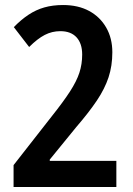

<svg xmlns="http://www.w3.org/2000/svg" viewBox="-20 -744 531 764"><path d="M443 0H34V-87L185 -280Q232 -339 258.5 -380Q285 -421 296 -455Q307 -489 307 -527Q307 -571 284.5 -595.5Q262 -620 220 -620Q187 -620 158 -605Q129 -590 96 -557L35 -636Q63 -665 93 -685Q123 -705 156.5 -714.5Q190 -724 231 -724Q291 -724 334.5 -700.5Q378 -677 402.5 -634.5Q427 -592 427 -536Q427 -482 412 -436.5Q397 -391 365.5 -344Q334 -297 284 -239L178 -109V-104H443Z"/></svg>

Font: Noto Sans Khmer Condensed SemiBold
Style: Regular
Weight: 600
Width: 3
Designer: Danh Hong and the Monotype Design Team
Foundry: Monotype Imaging Inc.
Version: Version 2.004